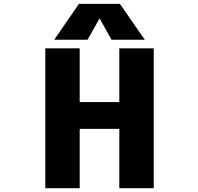

<svg xmlns="http://www.w3.org/2000/svg" viewBox="-20 -986 1040 1008"><path d="M606.4 -309.6H398.4V2H217.8V-732.4H398.4V-450.2H606.4V-732.4H787.1V2H606.4ZM502.9 -889.6 439.5 -777.3H264.6L394.5 -965.8H609.4L740.2 -777.3H565.4Z"/></svg>

Font: GenEi Gothic M Heavy
Style: Regular
Weight: 800
Designer: o_tamon (Modified); [Source Han Sans]
Ryoko NISHIZUKA  (kana & ideographs); Paul D. Hunt (Latin, Greek & Cyrillic); Wenl
Version: Version 1.1a;Original Version 1.004